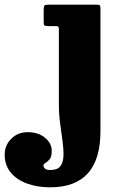

<svg xmlns="http://www.w3.org/2000/svg" viewBox="-164 -540 506 820"><path d="M76 -428.5H40.5Q28.5 -428.5 25.5 -431.8Q22.5 -435 22.5 -447.5V-498.5Q22.5 -513 26 -516.5Q29.5 -520 43.5 -520H248.5Q259.5 -520 262.2 -516.8Q265 -513.5 265 -502V20.5Q265 260 50.5 260Q-5.5 260 -49.5 243.5Q-93.5 227 -118.8 196Q-144 165 -144 121Q-144 80.5 -115.8 52.5Q-87.5 24.5 -46.5 24.5Q0 24.5 28.5 48.5Q57 72.5 57 104Q57 129.5 48 140.2Q39 151 30.2 155.8Q21.5 160.5 21.5 167Q21.5 174 28 180Q34.5 186 51 186Q81 186 93.5 170Q106 154 107 126.2Q108 98.5 103.2 63Q98.5 27.5 93 -12Q87.5 -51.5 87.5 -91V-414Q87.5 -421.5 85.5 -425Q83.5 -428.5 76 -428.5Z"/></svg>

Font: Besley* Narrow Heavy
Style: Regular
Weight: 800
Width: 4
Designer: Owen Earl
Foundry: indestructible type*
Version: Version 3.000; ttfautohint (v1.8.3)